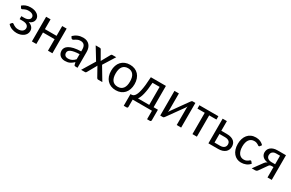

<svg xmlns="http://www.w3.org/2000/svg" viewBox="159 -1771 4886 3219"><g transform="rotate(30 2601.5 -161.0)"><path d="M32.7 -428.2Q60.1 -453.6 98.9 -469.2Q137.7 -484.9 191.4 -484.9Q235.4 -484.9 268.6 -474.4Q301.8 -463.9 324.5 -446.3Q347.2 -428.7 358.6 -406.2Q370.1 -383.8 370.1 -359.9Q370.1 -345.7 365.5 -330.3Q360.8 -314.9 350.6 -300.5Q340.3 -286.1 323.7 -274.2Q307.1 -262.2 282.7 -254.4Q328.6 -240.2 355 -210.4Q381.3 -180.7 381.3 -136.7Q381.3 -103.5 366 -76.9Q350.6 -50.3 325 -31.7Q299.3 -13.2 265.6 -3.2Q231.9 6.8 194.8 6.8Q171.9 6.8 147.7 2.4Q123.5 -2 100.8 -11Q78.1 -20 57.9 -33.9Q37.6 -47.9 22 -66.9L46.4 -98.1Q53.2 -106.4 62.5 -106.4Q71.3 -106.4 80.8 -99.1Q90.3 -91.8 104.5 -83Q118.7 -74.2 138.9 -66.9Q159.2 -59.6 189 -59.6Q214.8 -59.6 235.4 -65.9Q255.9 -72.3 270 -83.5Q284.2 -94.7 291.7 -110.1Q299.3 -125.5 299.3 -143.6Q299.3 -178.7 270 -200Q240.7 -221.2 180.7 -221.2H126.5V-278.3H180.7Q207 -278.3 227.5 -283.7Q248 -289.1 262.5 -298.6Q276.9 -308.1 284.4 -321Q292 -334 292 -349.6Q292 -363.8 285.6 -376.2Q279.3 -388.7 266.4 -398.2Q253.4 -407.7 234.1 -413.1Q214.8 -418.5 189 -418.5Q161.1 -418.5 141.6 -412.8Q122.1 -407.2 108.6 -400.6Q95.2 -394 86.7 -388.7Q78.1 -383.3 71.8 -383.3Q65.4 -383.3 61.5 -385.5Q57.6 -387.7 52.2 -395.5Z M888.7 -477.5V0H802.7V-222.7H577.6V0H491.7V-477.5H577.6V-287.6H802.7V-477.5Z M998.5 0ZM1336.9 0Q1324.2 0 1317.4 -3.9Q1310.5 -7.8 1308.1 -20L1297.4 -64.5Q1278.8 -47.4 1261 -33.9Q1243.2 -20.5 1223.6 -11.2Q1204.1 -2 1181.6 2.7Q1159.2 7.3 1132.3 7.3Q1104.5 7.3 1080.3 -0.2Q1056.2 -7.8 1037.8 -23.7Q1019.5 -39.6 1009 -63.2Q998.5 -86.9 998.5 -119.1Q998.5 -147.5 1013.9 -173.6Q1029.3 -199.7 1064 -220.2Q1098.6 -240.7 1154.3 -253.7Q1210 -266.6 1291 -268.6V-305.2Q1291 -360.8 1267.3 -388.9Q1243.7 -417 1198.2 -417Q1168 -417 1147.2 -409.2Q1126.5 -401.4 1111.3 -392.1Q1096.2 -382.8 1085.2 -375Q1074.2 -367.2 1063 -367.2Q1054.2 -367.2 1047.9 -371.6Q1041.5 -376 1037.6 -382.8L1022 -410.2Q1061.5 -448.2 1107.2 -467Q1152.8 -485.8 1208.5 -485.8Q1248.5 -485.8 1279.8 -472.9Q1311 -460 1332 -436Q1353 -412.1 1364 -378.9Q1375 -345.7 1375 -305.2V0ZM1158.2 -52.7Q1179.7 -52.7 1197.8 -57.1Q1215.8 -61.5 1231.9 -69.6Q1248 -77.6 1262.5 -89.6Q1276.9 -101.6 1291 -116.2V-214.8Q1233.9 -212.4 1193.8 -205.3Q1153.8 -198.2 1128.7 -186.5Q1103.5 -174.8 1092.3 -158.9Q1081.1 -143.1 1081.1 -123.5Q1081.1 -105 1087.2 -91.6Q1093.3 -78.1 1103.5 -69.6Q1113.8 -61 1127.9 -56.9Q1142.1 -52.7 1158.2 -52.7Z M1444.3 0ZM1592.8 -245.1 1450.7 -477.5H1532.7Q1542.5 -477.5 1547.1 -474.1Q1551.8 -470.7 1555.7 -464.8L1655.3 -291.5Q1657.2 -296.9 1659.4 -302Q1661.6 -307.1 1665.5 -312.5L1749 -462.9Q1753.4 -469.7 1758.3 -473.6Q1763.2 -477.5 1770 -477.5H1848.6L1706.1 -249.5L1855 0H1772.5Q1762.7 0 1756.6 -5.6Q1750.5 -11.2 1746.6 -17.6L1645.5 -198.2Q1641.6 -187 1636.7 -179.2L1545.4 -17.6Q1541.5 -10.7 1535.9 -5.4Q1530.3 0 1521 0H1444.3Z M1887.2 0ZM2114.7 -484.9Q2167 -484.9 2209 -467.5Q2251 -450.2 2280.3 -418.2Q2309.6 -386.2 2325.4 -340.8Q2341.3 -295.4 2341.3 -239.3Q2341.3 -182.6 2325.4 -137.2Q2309.6 -91.8 2280.3 -59.8Q2251 -27.8 2209 -10.5Q2167 6.8 2114.7 6.8Q2062.5 6.8 2020.3 -10.5Q1978 -27.8 1948.5 -59.8Q1918.9 -91.8 1903.1 -137.2Q1887.2 -182.6 1887.2 -239.3Q1887.2 -295.4 1903.1 -340.8Q1918.9 -386.2 1948.5 -418.2Q1978 -450.2 2020.3 -467.5Q2062.5 -484.9 2114.7 -484.9ZM2114.7 -60.1Q2149.4 -60.1 2175.3 -72Q2201.2 -84 2218.5 -106.9Q2235.8 -129.9 2244.4 -163.1Q2252.9 -196.3 2252.9 -238.8Q2252.9 -281.2 2244.4 -314.5Q2235.8 -347.7 2218.5 -370.6Q2201.2 -393.6 2175.3 -405.8Q2149.4 -418 2114.7 -418Q2079.6 -418 2053.5 -405.8Q2027.3 -393.6 2010 -370.6Q1992.7 -347.7 1984.1 -314.5Q1975.6 -281.2 1975.6 -238.8Q1975.6 -196.3 1984.1 -163.1Q1992.7 -129.9 2010 -106.9Q2027.3 -84 2053.5 -72Q2079.6 -60.1 2114.7 -60.1Z M2810.5 -477.5V-64.9H2894V137.7Q2894 150.4 2887 157.2Q2879.9 164.1 2868.7 164.1H2815.9V0H2442.4V139.6Q2442.4 148.9 2436.8 156.5Q2431.2 164.1 2418.9 164.1H2364.3V-62H2383.3Q2398.9 -62.5 2413.6 -68.8Q2428.2 -75.2 2442.1 -92Q2456.1 -108.9 2468 -137.9Q2480 -167 2490 -212.9Q2500 -258.8 2507.3 -323.7Q2514.6 -388.7 2519 -477.5ZM2589.8 -410.6Q2585.4 -337.9 2577.6 -281.5Q2569.8 -225.1 2559.3 -182.6Q2548.8 -140.1 2536.1 -110.6Q2523.4 -81.1 2509.8 -62H2727.1V-410.6Z M2976.1 0.5V-477.1H3062V-154.8Q3062 -145.5 3061 -134.8Q3060.1 -124 3058.6 -113.3Q3062.5 -122.6 3067.1 -130.4Q3071.8 -138.2 3076.2 -145Q3076.7 -146 3086.7 -159.9Q3096.7 -173.8 3112.3 -195.8Q3127.9 -217.8 3147.9 -245.8Q3168 -273.9 3188.5 -302.7Q3236.8 -370.6 3298.3 -456.1Q3303.7 -463.9 3311.5 -470.7Q3319.3 -477.5 3329.1 -477.5H3380.9V0H3294.9V-322.3Q3294.9 -331.1 3295.7 -341.6Q3296.4 -352.1 3297.9 -362.8Q3293.9 -353.5 3289.6 -345.9Q3285.2 -338.4 3281.2 -332Q3280.3 -331.1 3270.5 -317.1Q3260.7 -303.2 3244.9 -281.2Q3229 -259.3 3209 -231.4Q3189 -203.6 3168.5 -174.8Q3120.1 -106.9 3058.6 -21.5Q3053.7 -13.7 3045.7 -6.6Q3037.6 0.5 3027.8 0.5Z M3458.5 -477.5H3826.2V-412.6H3685.5V0H3599.6V-412.6H3458.5Z M3990.7 -477.5V-291H4096.2Q4147.5 -291 4182.6 -279.1Q4217.8 -267.1 4239 -247.3Q4260.3 -227.5 4269.5 -201.7Q4278.8 -175.8 4278.8 -147.9Q4278.8 -115.7 4267.1 -88.4Q4255.4 -61 4232.4 -41.5Q4209.5 -22 4175.8 -11Q4142.1 0 4098.1 0H3908.7V-477.5ZM3990.7 -228.5V-62.5H4098.1Q4124.5 -62.5 4144 -68.8Q4163.6 -75.2 4176.5 -86.4Q4189.5 -97.7 4195.8 -113Q4202.1 -128.4 4202.1 -147Q4202.1 -163.6 4196.5 -178.5Q4190.9 -193.4 4178.5 -204.3Q4166 -215.3 4146 -221.9Q4126 -228.5 4096.7 -228.5Z M4339.4 0ZM4681.2 -391.6Q4677.2 -386.2 4673.6 -383.5Q4669.9 -380.9 4663.1 -380.9Q4655.8 -380.9 4647.9 -386.7Q4640.1 -392.6 4628.4 -399.7Q4616.7 -406.7 4599.9 -412.6Q4583 -418.5 4558.6 -418.5Q4526.4 -418.5 4501.7 -406Q4477.1 -393.6 4460.7 -370.4Q4444.3 -347.2 4435.8 -314Q4427.2 -280.8 4427.2 -239.3Q4427.2 -196.3 4436.3 -162.8Q4445.3 -129.4 4461.9 -106.4Q4478.5 -83.5 4502 -71.5Q4525.4 -59.6 4554.7 -59.6Q4583 -59.6 4601.1 -66.9Q4619.1 -74.2 4631.3 -83Q4643.6 -91.8 4651.6 -99.1Q4659.7 -106.4 4668.5 -106.4Q4678.2 -106.4 4684.1 -98.1L4709 -66.9Q4693.4 -47.9 4674.3 -33.9Q4655.3 -20 4633.3 -11Q4611.3 -2 4587.6 2.4Q4564 6.8 4539.6 6.8Q4497.6 6.8 4460.9 -9.8Q4424.3 -26.4 4397.2 -57.9Q4370.1 -89.4 4354.7 -135Q4339.4 -180.7 4339.4 -239.3Q4339.4 -292.5 4353.5 -337.6Q4367.7 -382.8 4394.8 -415.5Q4421.9 -448.2 4461.7 -466.6Q4501.5 -484.9 4553.2 -484.9Q4602.1 -484.9 4638.7 -468.5Q4675.3 -452.1 4703.6 -422.9Z M5134.8 0H5052.7V-200.7H5018.1Q5005.4 -200.7 4996.6 -198.7Q4987.8 -196.8 4981.7 -192.6Q4975.6 -188.5 4970.7 -182.6Q4965.8 -176.8 4960.9 -169.4L4861.8 -28.8Q4856.9 -22 4852.1 -16.6Q4847.2 -11.2 4840.8 -7.6Q4834.5 -3.9 4826.2 -2Q4817.9 0 4806.6 0H4747.1L4879.4 -181.2Q4898.9 -208 4927.7 -217.8Q4892.1 -222.2 4867.4 -234.4Q4842.8 -246.6 4827.4 -263.4Q4812 -280.3 4804.9 -300.3Q4797.9 -320.3 4797.9 -341.3Q4797.9 -366.2 4807.4 -390.6Q4816.9 -415 4837.9 -434.3Q4858.9 -453.6 4892.3 -465.6Q4925.8 -477.5 4973.1 -477.5H5134.8ZM4883.3 -336.9Q4883.3 -298.3 4910.6 -276.9Q4938 -255.4 4984.9 -255.4H5052.7V-420.4H4975.6Q4949.7 -420.4 4931.9 -412.6Q4914.1 -404.8 4903.3 -392.8Q4892.6 -380.9 4887.9 -366Q4883.3 -351.1 4883.3 -336.9Z"/></g></svg>

Font: Carlito
Style: Regular
Weight: 400
Designer: Lukasz Dziedzic
Foundry: tyPoland Lukasz Dziedzic
Version: Version 1.104